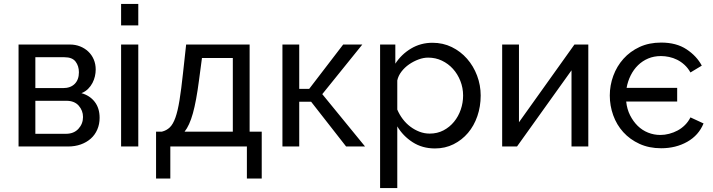

<svg xmlns="http://www.w3.org/2000/svg" viewBox="-20 -750 3648 983"><path d="M338 -522Q366 -522 390 -512.5Q414 -503 432 -486Q450 -469 460 -445.5Q470 -422 470 -394Q470 -377 466 -359.5Q462 -342 453.5 -325.5Q445 -309 431 -295Q417 -281 397 -273Q440 -261 465 -228.5Q490 -196 490 -147Q490 -114 478 -86.5Q466 -59 444.5 -40Q423 -21 393.5 -10.5Q364 0 328 0H75V-522ZM303 -299Q341 -299 362.5 -320.5Q384 -342 384 -380Q384 -412 367 -434.5Q350 -457 310 -457H161V-299ZM318 -65Q358 -65 381.5 -90.5Q405 -116 405 -151Q405 -184 383 -209Q361 -234 320 -234H161V-65Z M600 0V-522H688V0ZM600 -620V-730H688V-620Z M779 -76H809Q833 -82 849.5 -98Q866 -114 878 -147.5Q890 -181 899 -236.5Q908 -292 917 -376L933 -522H1258V-76H1320V164H1244V0H852V164H779ZM1172 -76V-453H1014L999 -340Q985 -232 967.5 -169.5Q950 -107 925 -76Z M1737 -522H1835L1630 -268L1849 0H1752L1573 -229H1512V0H1426V-522H1512V-295H1563Z M2207 10Q2142 10 2092.5 -22Q2043 -54 2014 -103V213H1926V-522H2004V-424Q2035 -472 2084.5 -501.5Q2134 -531 2194 -531Q2248 -531 2293 -509Q2338 -487 2371 -449.5Q2404 -412 2422.5 -363Q2441 -314 2441 -261Q2441 -205 2424 -155.5Q2407 -106 2376 -69.5Q2345 -33 2302 -11.5Q2259 10 2207 10ZM2180 -66Q2219 -66 2250.5 -82.5Q2282 -99 2304.5 -126.5Q2327 -154 2339 -189Q2351 -224 2351 -261Q2351 -300 2337 -335.5Q2323 -371 2299 -397.5Q2275 -424 2242.5 -439.5Q2210 -455 2172 -455Q2148 -455 2122.5 -445.5Q2097 -436 2074.5 -420.5Q2052 -405 2035.5 -383.5Q2019 -362 2014 -338V-189Q2025 -163 2042 -140.5Q2059 -118 2081 -101.5Q2103 -85 2128 -75.5Q2153 -66 2180 -66Z M2637 -124 2921 -522H2992V0H2906V-390L2627 0H2551V-522H2637Z M3365 9Q3303 9 3254 -13.5Q3205 -36 3171 -73.5Q3137 -111 3119.5 -160Q3102 -209 3102 -261Q3102 -313 3120 -362Q3138 -411 3172 -449Q3206 -487 3254.5 -509.5Q3303 -532 3365 -532Q3443 -532 3495 -497.5Q3547 -463 3573 -414L3515 -379Q3502 -402 3484.5 -418Q3467 -434 3447 -444Q3427 -454 3405.5 -458.5Q3384 -463 3364 -463Q3328 -463 3298.5 -450.5Q3269 -438 3246.5 -416Q3224 -394 3209 -364Q3194 -334 3188 -300H3447V-230H3186Q3190 -191 3206 -159.5Q3222 -128 3245 -105.5Q3268 -83 3298 -71Q3328 -59 3361 -59Q3383 -59 3406 -65Q3429 -71 3449.5 -82Q3470 -93 3487 -110Q3504 -127 3515 -149L3582 -118Q3557 -57 3498.5 -24Q3440 9 3365 9Z"/></svg>

Font: Boldmen Medium
Style: Regular
Weight: 400
Designer: Matt McInerney, Pablo Impallari, Rodrigo Fuenzalida
Foundry: LIVING CONCEPT
Version: Version 1.000